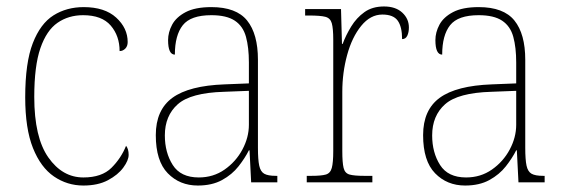

<svg xmlns="http://www.w3.org/2000/svg" viewBox="-20 -564 1752 594"><path d="M238 10Q188 10 147 -18Q106 -46 82 -106Q58 -166 58 -263Q58 -370 81.5 -430.5Q105 -491 145.5 -516.5Q186 -542 239 -542Q304 -542 339.5 -509.5Q375 -477 375 -434Q375 -421 367.5 -413.5Q360 -406 350 -406Q350 -453 322.5 -485Q295 -517 237 -517Q192 -517 158 -493.5Q124 -470 105 -415Q86 -360 86 -264Q86 -139 129.5 -77Q173 -15 238 -15Q295 -15 325 -45Q355 -75 370 -113Q378 -103 378 -85Q378 -68 361.5 -45.5Q345 -23 314 -6.5Q283 10 238 10Z M592 10Q536 10 499 -28Q462 -66 462 -146Q462 -224 513.5 -261.5Q565 -299 675 -303L750 -306V-371Q750 -417 741 -450Q732 -483 706.5 -500Q681 -517 634 -517Q570 -517 545.5 -486Q521 -455 521 -395Q500 -395 500 -440Q500 -464 512.5 -487.5Q525 -511 554.5 -526.5Q584 -542 634 -542Q711 -542 744.5 -500.5Q778 -459 778 -379V-107Q778 -70 782 -51.5Q786 -33 797.5 -26.5Q809 -20 833 -20H838V0H757L752 -99H750Q738 -75 718 -49.5Q698 -24 667 -7Q636 10 592 10ZM595 -15Q640 -15 675 -39.5Q710 -64 730 -101.5Q750 -139 750 -178V-283L673 -280Q570 -277 530 -241.5Q490 -206 490 -145Q490 -92 514.5 -53.5Q539 -15 595 -15Z M929 0V-20H944Q974 -20 988 -24Q1002 -28 1006.5 -44.5Q1011 -61 1011 -97V-441Q1011 -476 1006.5 -492Q1002 -508 986.5 -512Q971 -516 936 -516H924V-536H1035L1038 -428H1040Q1050 -455 1066.5 -482Q1083 -509 1107.5 -526.5Q1132 -544 1168 -544Q1204 -544 1224.5 -525Q1245 -506 1245 -479Q1245 -464 1240 -453.5Q1235 -443 1224 -443Q1224 -481 1210.5 -500Q1197 -519 1163 -519Q1126 -519 1097.5 -484Q1069 -449 1054 -394Q1039 -339 1039 -280V-97Q1039 -61 1043 -44.5Q1047 -28 1061.5 -24Q1076 -20 1106 -20H1132V0Z M1419 10Q1363 10 1326 -28Q1289 -66 1289 -146Q1289 -224 1340.5 -261.5Q1392 -299 1502 -303L1577 -306V-371Q1577 -417 1568 -450Q1559 -483 1533.5 -500Q1508 -517 1461 -517Q1397 -517 1372.5 -486Q1348 -455 1348 -395Q1327 -395 1327 -440Q1327 -464 1339.5 -487.5Q1352 -511 1381.5 -526.5Q1411 -542 1461 -542Q1538 -542 1571.5 -500.5Q1605 -459 1605 -379V-107Q1605 -70 1609 -51.5Q1613 -33 1624.5 -26.5Q1636 -20 1660 -20H1665V0H1584L1579 -99H1577Q1565 -75 1545 -49.5Q1525 -24 1494 -7Q1463 10 1419 10ZM1422 -15Q1467 -15 1502 -39.5Q1537 -64 1557 -101.5Q1577 -139 1577 -178V-283L1500 -280Q1397 -277 1357 -241.5Q1317 -206 1317 -145Q1317 -92 1341.5 -53.5Q1366 -15 1422 -15Z"/></svg>

Font: Noto Serif Hebrew SemiCondensed Thin
Style: Regular
Weight: 100
Width: 4
Designer: Monotype Design Team
Foundry: Monotype Imaging Inc.
Version: Version 2.004; ttfautohint (v1.8.4.7-5d5b)